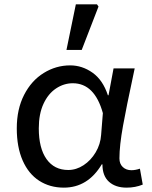

<svg xmlns="http://www.w3.org/2000/svg" viewBox="-20 -848 696 881"><path d="M57 -259Q57 -347 90.5 -412.5Q124 -478 180.5 -513Q237 -548 302 -548Q357 -548 404.5 -514.5Q452 -481 475 -411H478L501 -534H598L590 -496Q561 -362 544.5 -271Q528 -180 528 -121Q528 -96 543.5 -81.5Q559 -67 583 -67Q601 -67 622 -74L635 -1Q601 13 561 13Q510 13 480 -14Q450 -41 450 -94H447Q383 13 273 13Q209 13 160 -18.5Q111 -50 84 -111.5Q57 -173 57 -259ZM444 -229 452 -329Q414 -466 314 -466Q273 -466 237 -442Q201 -418 179.5 -371.5Q158 -325 158 -259Q158 -168 193.5 -118Q229 -68 293 -68Q330 -68 363.5 -90Q397 -112 419 -149Q441 -186 444 -229ZM328 -828H425L432 -818L355 -619H285Z"/></svg>

Font: Nebula Sans Medium
Style: Regular
Weight: 500
Designer: Paul D. Hunt for Adobe (as Source Sans)
Foundry: Nebula Entertainment & Broadcasting LLC
Version: Version 1.010